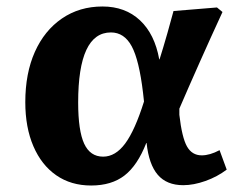

<svg xmlns="http://www.w3.org/2000/svg" viewBox="-20 -557 754 592"><path d="M261 15Q199 15 153.5 -16.5Q108 -48 83 -106Q58 -164 58 -242Q58 -331 87.5 -397Q117 -463 171 -500Q225 -537 296 -537Q366 -537 411.5 -494.5Q457 -452 471 -374H472Q478 -393 483.5 -411.5Q489 -430 496.5 -456Q504 -482 515 -523L649 -534L666 -520Q630 -442 595.5 -364.5Q561 -287 533 -222V-203Q541 -133 556.5 -105.5Q572 -78 602 -78Q627 -78 657 -94L679 -34Q650 -12 613.5 1Q577 14 545 14Q494 14 466.5 -18Q439 -50 432 -116H431Q404 -47 364 -16Q324 15 261 15ZM298 -74Q336 -74 366 -114.5Q396 -155 424 -244L421 -271Q409 -372 386 -414.5Q363 -457 322 -457Q221 -457 221 -241Q221 -154 239.5 -114Q258 -74 298 -74Z"/></svg>

Font: Literata 7pt
Style: Bold Italic
Weight: 700
Italic angle: -2°
Designer: Latin by Veronika Burian and Jose Scaglione. Greek by Irene Vlachou. Cyrillic by Vera Evstafieva
Foundry: TypeTogether
Version: Version 3.002